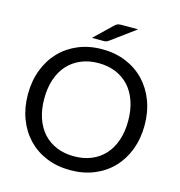

<svg xmlns="http://www.w3.org/2000/svg" viewBox="-127 -1003 1052 1123"><g transform="rotate(15 399.0 -442.0)"><path d="M399 7.5Q320 7.5 255 -19.2Q190 -46 143.5 -94.5Q97 -143 71.5 -210.2Q46 -277.5 46 -358Q46 -438.5 71.5 -505.8Q97 -573 143.5 -621.8Q190 -670.5 255 -697.5Q320 -724.5 399 -724.5Q478 -724.5 543.2 -697.5Q608.5 -670.5 655 -621.8Q701.5 -573 727 -505.8Q752.5 -438.5 752.5 -358Q752.5 -277.5 727 -210.2Q701.5 -143 655 -94.5Q608.5 -46 543.2 -19.2Q478 7.5 399 7.5ZM399 -640.5Q341.5 -640.5 294.5 -621Q247.5 -601.5 214.2 -565.2Q181 -529 163 -476.5Q145 -424 145 -358Q145 -292 163 -239.8Q181 -187.5 214.2 -151.2Q247.5 -115 294.5 -95.8Q341.5 -76.5 399 -76.5Q457 -76.5 504 -95.8Q551 -115 584 -151.2Q617 -187.5 635 -239.8Q653 -292 653 -358Q653 -424 635 -476.5Q617 -529 584 -565.2Q551 -601.5 504 -621Q457 -640.5 399 -640.5ZM570.5 -891 423.5 -783Q415 -777 408.5 -775Q402 -773 391.5 -773H322.5L428 -874.5Q433 -879.5 437.2 -882.5Q441.5 -885.5 446 -887.5Q450.5 -889.5 456 -890.2Q461.5 -891 470 -891Z"/></g></svg>

Font: LatoCHI
Style: Regular
Weight: 400
Designer: Lukasz Dziedzic
Foundry: tyPoland Lukasz Dziedzic
Version: Version 1.104